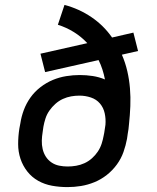

<svg xmlns="http://www.w3.org/2000/svg" viewBox="-20 -755 640 783"><path d="M255 8Q223 8 192.5 2.5Q162 -3 136 -17.5Q110 -32 91.5 -55.5Q73 -79 63.5 -107.5Q54 -136 54 -167.5Q54 -199 59 -231L63 -252Q67 -279 77 -306Q87 -333 104 -357Q121 -381 145 -399.5Q169 -418 195.5 -429Q222 -440 250 -444.5Q278 -449 305 -449Q332 -449 358 -445Q384 -441 408 -431Q404 -452 397.5 -472Q391 -492 382 -510L164 -461L145 -536L336 -579Q312 -605 281.5 -624Q251 -643 216 -654L243 -735Q303 -719 353 -685Q403 -651 437 -602L524 -622L543 -547L477 -532Q491 -500 499 -465.5Q507 -431 510 -395Q513 -359 511.5 -322Q510 -285 506 -248Q505 -238 504 -228.5Q503 -219 501 -210L498 -189Q493 -162 483.5 -135Q474 -108 456.5 -84Q439 -60 415.5 -41.5Q392 -23 365 -12Q338 -1 310.5 3.5Q283 8 255 8ZM256 -76Q273 -76 290.5 -79Q308 -82 324.5 -89.5Q341 -97 355 -109.5Q369 -122 379 -137Q389 -152 394.5 -169Q400 -186 403 -203L405 -213Q406 -221 407.5 -229.5Q409 -238 410 -246Q412 -270 407 -293Q402 -316 387.5 -333Q373 -350 350.5 -357.5Q328 -365 304 -365Q287 -365 270 -362Q253 -359 236.5 -351.5Q220 -344 206 -331.5Q192 -319 181.5 -304Q171 -289 165.5 -272Q160 -255 157 -238L154 -217Q151 -199 150.5 -181.5Q150 -164 154 -147Q158 -130 167 -116Q176 -102 190 -92.5Q204 -83 221 -79.5Q238 -76 256 -76Z"/></svg>

Font: Iosevka SS04 Md Ex Obl
Style: Regular
Weight: 500
Width: 7
Italic angle: -9°
Monospace: yes
Designer: Belleve Invis
Foundry: Belleve Invis
Version: Version 19.0.0; ttfautohint (v1.8.4)